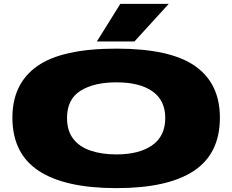

<svg xmlns="http://www.w3.org/2000/svg" viewBox="-20 -961 1199 991"><path d="M581 10Q315 10 179.5 -79.5Q44 -169 44 -354Q44 -529 172 -619.5Q300 -710 581 -710Q859 -710 987 -620Q1115 -530 1115 -354Q1115 -168 980.5 -79Q846 10 581 10ZM581 -164Q699 -164 766 -211.5Q833 -259 833 -352Q833 -443 767 -489.5Q701 -536 581 -536Q465 -536 395.5 -492.5Q326 -449 326 -352Q326 -286 358 -244.5Q390 -203 447.5 -183.5Q505 -164 581 -164ZM480 -747 601 -941H851L674 -747Z"/></svg>

Font: Georama Extra Expanded ExtraBold
Style: Regular
Weight: 800
Width: 8
Designer: Jean-Baptiste Levee
Foundry: Production Type
Version: Version 1.000